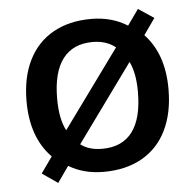

<svg xmlns="http://www.w3.org/2000/svg" viewBox="-47 -620 702 702"><g transform="rotate(-5 304.0 -269.0)"><path d="M81.5 -3.9 123.5 -63Q49.3 -138.7 49.3 -271.5Q49.3 -359.4 80.6 -422.1Q111.8 -484.9 170.7 -518.1Q229.5 -551.3 311 -551.3Q385.7 -551.3 443.4 -515.1L484.4 -572.8L541.5 -534.7L499.5 -475.1Q570.3 -400.4 570.3 -271.5Q570.3 -183.6 539.3 -120.4Q508.3 -57.1 449.2 -23.7Q390.1 9.8 308.1 9.8Q235.4 9.8 180.2 -23.4L138.7 35.6ZM458 -271.5Q458 -340.8 437 -382.3L231 -98.1Q261.2 -74.7 310.1 -74.7Q383.3 -74.7 420.7 -124Q458 -173.3 458 -271.5ZM309.1 -466.8Q236.3 -466.8 199 -417.5Q161.6 -368.2 161.6 -271.5Q161.6 -196.3 184.6 -153.8L392.6 -439.9Q358.4 -466.8 309.1 -466.8Z"/></g></svg>

Font: Viking Open Sans Light
Style: Bold
Weight: 600
Foundry: Ascender Corporation
Version: Version 2.001